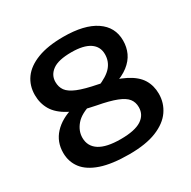

<svg xmlns="http://www.w3.org/2000/svg" viewBox="-168 -911 1073 1081"><g transform="rotate(-30 369.0 -370.5)"><path d="M371.5 9.5Q259.5 9.5 189 -14.5Q118.5 -38.5 85.2 -82Q52 -125.5 52 -183.5Q52 -254.5 97.8 -304.2Q143.5 -354 226.5 -377L326 -344Q253 -324 220.5 -285.8Q188 -247.5 188 -203Q188 -147.5 233.8 -118Q279.5 -88.5 372.5 -88.5Q463.5 -88.5 506.5 -116.2Q549.5 -144 549.5 -194Q549.5 -226.5 531.8 -249.2Q514 -272 470.2 -289.2Q426.5 -306.5 348.5 -321Q247 -340 187.5 -372Q128 -404 102.2 -447.5Q76.5 -491 76.5 -545Q76.5 -606 109.5 -651.8Q142.5 -697.5 209.8 -723.5Q277 -749.5 378.5 -749.5Q514.5 -749.5 587.5 -700.2Q660.5 -651 660.5 -563.5Q660.5 -520.5 643.8 -484.2Q627 -448 590.8 -419.8Q554.5 -391.5 496 -373L408.5 -407.5Q476 -434.5 504.8 -468.2Q533.5 -502 533.5 -547.5Q533.5 -597.5 493.2 -624.5Q453 -651.5 374 -651.5Q289.5 -651.5 251.5 -623.5Q213.5 -595.5 213.5 -551Q213.5 -518.5 230.2 -495Q247 -471.5 291 -453.2Q335 -435 417.5 -419Q518 -398.5 576.5 -368.2Q635 -338 660 -297Q685 -256 685 -203.5Q685 -143 651.5 -94.8Q618 -46.5 548.8 -18.5Q479.5 9.5 371.5 9.5Z"/></g></svg>

Font: Encode Sans SC Expanded SemiBold
Style: Regular
Weight: 600
Width: 7
Designer: Multiple Designers
Foundry: Impallari Type
Version: Version 3.002